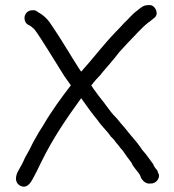

<svg xmlns="http://www.w3.org/2000/svg" viewBox="-20 -687 674 745"><path d="M42 6C42 19 49 29 59 34C90 49 105 10 113 -4C117 -12 121 -19 125 -27C127 -32 129 -37 132 -41V-42L141 -60C185 -150 239 -229 295 -306C316 -276 336 -248 360 -219C373 -199 397 -177 409 -159V-158C414 -153 419 -149 423 -144C427 -138 431 -132 438 -125C443 -118 449 -110 456 -103C466 -88 479 -70 490 -56C498 -36 515 -23 524 -6C527 8 543 29 565 25C580 26 596 13 597 -4C597 -9 596 -13 592 -20L591 -25C586 -30 577 -41 574 -51V-52H573C566 -61 558 -73 551 -82C542 -95 534 -101 526 -114C510 -138 489 -159 472 -181C461 -196 449 -207 438 -222L431 -230C416 -244 405 -260 393 -276C379 -296 364 -312 350 -333C346 -338 342 -343 339 -348V-349C337 -351 336 -352 334 -355C345 -370 360 -387 373 -400V-401C396 -428 421 -456 443 -485C453 -497 466 -509 477 -522C506 -551 527 -577 557 -601H558C563 -606 569 -609 578 -617C599 -632 583 -665 564 -667H563C561 -667 559 -668 553 -667C537 -667 524 -656 514 -647C494 -634 479 -613 462 -598H461V-597C450 -584 440 -575 427 -561C380 -512 341 -460 296 -410L295 -409C292 -413 289 -418 286 -422C252 -475 218 -534 183 -585C169 -608 152 -627 127 -640C124 -643 117 -649 106 -647C88 -648 75 -633 75 -617C75 -606 80 -595 91 -590L100 -585L112 -575C125 -560 149 -520 164 -497C186 -461 208 -426 230 -391C238 -380 246 -369 255 -356C218 -308 179 -255 148 -201C136 -183 125 -165 115 -146C104 -128 97 -109 87 -93L77 -75C71 -62 68 -54 61 -42L60 -41C55 -29 42 -15 42 6Z"/></svg>

Font: Scribbler
Style: Bd
Weight: 700
Designer: Mew Too
Foundry: Cannot Into Space Fonts
Version: Version 1.001